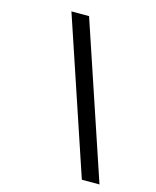

<svg xmlns="http://www.w3.org/2000/svg" viewBox="-123 -829 810 999"><g transform="rotate(15 282.5 -330.0)"><path d="M415 86H510L231 -746H136Z"/></g></svg>

Font: Bluebird
Style: LiObl
Weight: 300
Designer: Jasper
Foundry: Cannot Into Space Fonts
Version: Version 0.98